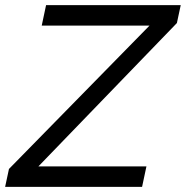

<svg xmlns="http://www.w3.org/2000/svg" viewBox="-54 -730 726 750"><path d="M-19 -70 530 -630H109L126 -710H652L637 -640L96 -80H518L501 0H-34Z"/></svg>

Font: Raleway-v4020 Medium
Style: Italic
Weight: 500
Italic angle: -12°
Designer: Matt McInerney, Pablo Impallari, Rodrigo Fuenzalida
Foundry: Matt McInerney, Pablo Impallari, Rodrigo Fuenzalida
Version: Version 4.020;PS 004.020;hotconv 1.0.88;makeotf.lib2.5.64775